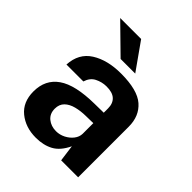

<svg xmlns="http://www.w3.org/2000/svg" viewBox="-205 -844 975 975"><g transform="rotate(45 283.0 -356.5)"><path d="M216 10Q142 10 91.8 -31Q41.5 -72 41.5 -148Q41.5 -233 105 -277.2Q168.5 -321.5 305.5 -323L370.5 -324V-355Q370.5 -390.5 349.5 -409.8Q328.5 -429 285 -428.5Q253 -428 224.5 -413.5Q196 -399 185 -363H63.5Q68 -447 131.5 -487Q195 -527 292 -527Q410.5 -527 460.5 -483.2Q510.5 -439.5 510.5 -363.5V0H388.5L376.5 -89Q350 -33 310.2 -11.5Q270.5 10 216 10ZM265.5 -86Q291.5 -86 315.5 -98.2Q339.5 -110.5 354.8 -130.2Q370 -150 370.5 -172.5V-249L318 -248Q281.5 -247.5 250 -239.5Q218.5 -231.5 199.2 -212.8Q180 -194 180 -162.5Q180 -126.5 204.8 -106.2Q229.5 -86 265.5 -86ZM240 -723H89.5L238 -577.5H343Z"/></g></svg>

Font: Public Sans
Style: Bold
Weight: 700
Designer: The Public Sans project authors (U.S. Web Design System). Libre Franklin designed by Pablo Impallari and Rodrigo Fuenzal
Version: Version 1.008; ttfautohint (v1.8.1) -l 8 -r 50 -G 200 -x 14 